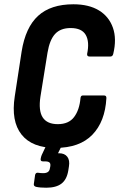

<svg xmlns="http://www.w3.org/2000/svg" viewBox="-20 -683 557 897"><path d="M239 8Q130 8 80.5 -54.5Q31 -117 49 -233L81 -442Q99 -555 158 -609Q217 -663 323 -663Q395 -663 442 -634.5Q489 -606 507.5 -553.5Q526 -501 509 -431Q506 -419 496 -419H398Q386 -419 387 -431Q399 -488 380.5 -520Q362 -552 310 -552Q263 -552 237.5 -524.5Q212 -497 202 -437L169 -232Q159 -166 179.5 -134.5Q200 -103 250 -103Q301 -103 326 -136Q351 -169 356 -224Q357 -237 367 -237H466Q478 -237 477 -224Q471 -115 411.5 -53.5Q352 8 239 8ZM196 194Q182 194 170 193Q158 192 149 190Q137 187 138 177L144 134Q147 123 157 124Q164 125 170 125.5Q176 126 182 126Q210 126 213 104L215 94Q217 81 211 76Q205 71 191 71H181Q168 71 170 59Q171 54 172 49.5Q173 45 175 41L209 -31Q214 -43 223 -43H276Q281 -43 283.5 -40Q286 -37 282 -30L251 33H256Q282 33 294.5 49.5Q307 66 302 95L299 114Q292 156 267 175Q242 194 196 194Z"/></svg>

Font: Sofia Sans Condensed ExtraBold
Style: Italic
Weight: 800
Italic angle: -9°
Version: Version 4.100